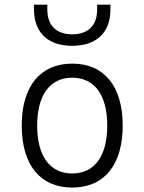

<svg xmlns="http://www.w3.org/2000/svg" viewBox="-20 -803 626 832"><path d="M293 9.8C431.2 9.8 511.7 -87.9 511.7 -258.8C511.7 -429.7 431.2 -527.3 293 -527.3C154.8 -527.3 74.2 -429.7 74.2 -258.8C74.2 -87.9 154.8 9.8 293 9.8ZM293 -51.3C196.3 -51.3 141.1 -126.5 141.1 -258.8C141.1 -391.1 196.3 -466.3 293 -466.3C389.6 -466.3 444.8 -391.1 444.8 -258.8C444.8 -126.5 389.6 -51.3 293 -51.3ZM293 -604.5C397.9 -604.5 458.5 -661.6 458.5 -761.7V-782.7H400.9V-761.7C400.9 -692.9 362.3 -654.3 293 -654.3C223.6 -654.3 185.1 -692.9 185.1 -761.7V-782.7H127.4V-761.7C127.4 -661.6 188 -604.5 293 -604.5Z"/></svg>

Font: Cascadia Mono NF Light
Style: Regular
Weight: 300
Monospace: yes
Designer: Aaron Bell
Foundry: Saja Typeworks
Version: Version 2404.023